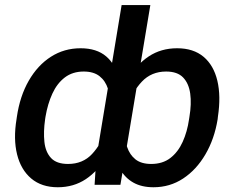

<svg xmlns="http://www.w3.org/2000/svg" viewBox="-20 -748 949 777"><path d="M861.8 -275.4 860.8 -265.6Q847.7 -185.5 811.3 -123.3Q774.9 -61 721.2 -25.6Q667.5 9.8 601.1 9.8Q553.2 9.8 519.8 -9Q486.3 -27.8 466.6 -62.7Q446.8 -97.7 439.2 -147Q431.6 -196.3 435.5 -257.8L440.4 -282.7Q461.9 -366.2 497.1 -426.5Q532.2 -486.8 582 -519.8Q631.8 -552.7 696.8 -552.7Q762.7 -552.7 803.7 -518.3Q844.7 -483.9 859.6 -421.4Q874.5 -358.9 861.8 -275.4ZM745.1 -265.6 746.6 -275.4Q755.4 -327.6 749.8 -369.1Q744.1 -410.6 720.9 -434.6Q697.8 -458.5 652.3 -458.5Q592.8 -458.5 554.2 -417.7Q515.6 -377 497.6 -315.9L482.4 -225.1Q483.9 -185.1 494.4 -153.3Q504.9 -121.6 528.3 -103Q551.8 -84.5 591.8 -84.5Q638.2 -84.5 669.4 -108.6Q700.7 -132.8 719.2 -173.8Q737.8 -214.8 745.1 -265.6ZM369.6 -107.4 472.2 -727.5H588.4L467.3 0H362.8ZM46.9 -265.6 48.3 -275.4Q60.5 -358.9 96.4 -421.4Q132.3 -483.9 186 -518.3Q239.7 -552.7 306.2 -552.7Q371.1 -552.7 409.7 -519.8Q448.2 -486.8 463.1 -426.3Q478 -365.7 472.7 -282.7L467.8 -257.8Q446.8 -175.8 411.6 -115.7Q376.5 -55.7 327.1 -22.9Q277.8 9.8 213.9 9.8Q148.4 9.8 106.4 -25.6Q64.5 -61 49.1 -123.3Q33.7 -185.5 46.9 -265.6ZM164.1 -275.4 162.6 -265.6Q155.3 -214.8 159.7 -173.8Q164.1 -132.8 186.5 -108.6Q209 -84.5 255.4 -84.5Q314.9 -84.5 352.3 -124.5Q389.6 -164.6 411.1 -225.1L426.3 -315.9Q427.2 -356 417 -388.4Q406.7 -420.9 382.8 -439.7Q358.9 -458.5 318.8 -458.5Q273.9 -458.5 242.4 -434.6Q210.9 -410.6 191.9 -369.1Q172.9 -327.6 164.1 -275.4Z"/></svg>

Font: Inter 20pt Medium
Style: Italic
Weight: 500
Italic angle: -9.3988°
Version: Version 4.001;git-66647c0bb